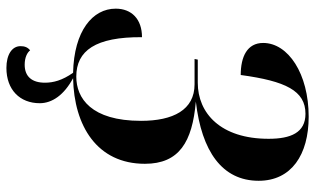

<svg xmlns="http://www.w3.org/2000/svg" viewBox="-212 -552 983 599"><g transform="rotate(90 279.5 -252.5)"><path d="M192 219C260 219 302 177 302 115C302 76 276 39 224 11C373 8 491 -64 491 -213C491 -320 423 -361 297 -372C452 -390 544 -454 544 -568C544 -670 463 -724 344 -724C210 -724 114 -660 114 -582C114 -532 157 -512 214 -512C233 -652 263 -714 335 -714C394 -714 413 -668 413 -599C413 -449 333 -378 238 -378H166L164 -368H243C323 -368 357 -301 357 -201C357 -45 286 1 219 1C138 1 95 -59 96 -204C39 -204 7 -171 7 -122C7 -50 76 8 207 11C231 45 238 73 238 99C238 139 219 162 182 162C159 162 144 154 137 145C127 153 124 163 124 175C124 202 151 219 192 219Z"/></g></svg>

Font: Noto Serif Display Condensed
Style: Bold Italic
Weight: 700
Width: 3
Italic angle: -12°
Designer: Monotype Design Team
Foundry: Monotype Imaging Inc.
Version: Version 2.009